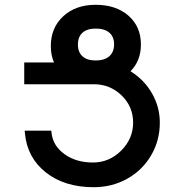

<svg xmlns="http://www.w3.org/2000/svg" viewBox="-20 -762 760 793"><path d="M375 -512.2Q411.1 -512.2 431.2 -529.5Q451.2 -546.9 451.2 -579.1Q451.2 -610.4 431.4 -627.2Q411.6 -644 375 -644Q339.8 -644 320.8 -627Q301.8 -609.9 301.8 -578.1Q301.8 -546.4 320.8 -529.3Q339.8 -512.2 375 -512.2ZM83 -210.9 82 -222.2H191.9L192.9 -212.9Q198.7 -159.7 246.6 -125.2Q294.4 -90.8 363.8 -90.8Q431.2 -90.8 480.5 -139.9Q529.8 -189 529.8 -255.9Q529.8 -321.8 482.2 -367.9Q434.6 -414.1 367.2 -414.1H80.1V-503.9H203.1Q189.9 -533.7 189.9 -571.8Q189.9 -647.5 241.2 -694.8Q292.5 -742.2 375 -742.2Q459 -742.2 510.5 -697.3Q562 -652.3 562 -578.1Q562 -510.7 519 -467.8Q576.2 -432.1 608.2 -375.7Q640.1 -319.3 640.1 -255.9Q640.1 -181.6 604.2 -120.4Q568.4 -59.1 505.6 -23.9Q442.9 11.2 367.2 11.2Q246.6 11.2 169.4 -49.8Q92.3 -110.8 83 -210.9Z"/></svg>

Font: Telcell.Market Med
Style: Regular
Weight: 500
Designer: Rasmus Andersson, Sedrak Mkrtchyan
Version: Version 3.019;git-0a5106e0b